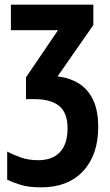

<svg xmlns="http://www.w3.org/2000/svg" viewBox="-20 -567 472 827"><path d="M382 -547V-459L228 -238Q279 -232 318.5 -208Q358 -184 380.5 -138Q403 -92 403 -20Q403 100 338 170Q273 240 157 240Q102 240 66.5 228.5Q31 217 11 207V86Q36 99 69 111Q102 123 145 123Q206 123 238.5 88Q271 53 271 -14Q271 -81 235 -110.5Q199 -140 128 -140H92V-234L230 -437H27V-547Z"/></svg>

Font: Noto Sans ExtraCondensed
Style: Bold
Weight: 700
Width: 2
Designer: Monotype Design Team
Foundry: Monotype Imaging Inc.
Version: Version 2.013; ttfautohint (v1.8.4.7-5d5b)